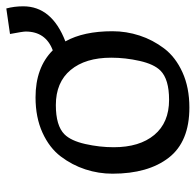

<svg xmlns="http://www.w3.org/2000/svg" viewBox="-26 -600 635 624"><g transform="rotate(-90 292.0 -287.5)"><path d="M503 -240Q503 -195 489 -152Q475 -109 447 -72Q419 -35 369.5 -12.5Q320 10 255 10Q144 10 92 -57Q40 -124 40 -240Q40 -285 54 -328Q68 -371 96 -408Q124 -445 173.5 -467.5Q223 -490 288 -490Q385 -490 441 -434Q502 -457 502 -522Q502 -531 494 -573L577 -585Q584 -559 584 -530Q584 -437 470 -393Q503 -334 503 -240ZM263 -424Q196 -424 168 -396Q147 -375 136.5 -328.5Q126 -282 126 -236Q126 -152 166 -104Q206 -56 280 -56Q347 -56 375 -84Q396 -105 406.5 -151.5Q417 -198 417 -244Q417 -328 377 -376Q337 -424 263 -424Z"/></g></svg>

Font: Enriqueta
Style: Regular
Weight: 400
Designer: Viviana Monsalve, Gustavo Ibarra
Foundry: Viviana Monsalve, Gustavo Ibarra
Version: Version 1.002